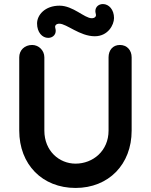

<svg xmlns="http://www.w3.org/2000/svg" viewBox="-20 -923 745 948"><path d="M516 -640V-278C516 -178 439 -115 353 -115C272 -115 199 -178 199 -278V-640C199 -675 170 -701 139 -701C101 -701 75 -675 75 -640V-278C75 -111 189 5 353 5C516 5 630 -111 630 -278V-640C630 -675 607 -701 572 -701C537 -701 516 -675 516 -640ZM253 -785C249 -798 259 -806 273 -806C309 -806 374 -744 448 -744C513 -744 543 -800 543 -834C543 -875 518 -903 488 -903C464 -903 444 -884 453 -854C457 -841 447 -833 433 -833C397 -833 341 -895 274 -895C202 -895 163 -849 163 -807C163 -764 188 -736 218 -736C242 -736 262 -755 253 -785Z"/></svg>

Font: Hotpoint
Style: Bold
Weight: 700
Designer: Andrew Paglinawan, Luciano Perondi, Riccardo Olocco
Foundry: CAST Cooperativa Anonima Servizi Tipografici
Version: Version 1.000;PS 2.1;hotconv 16.6.51;makeotf.lib2.5.65220